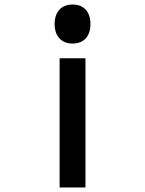

<svg xmlns="http://www.w3.org/2000/svg" viewBox="-20 -628 640 847"><path d="M357 199H243V-371H357ZM300 -608Q338 -608 358.5 -585Q379 -562 379 -522Q379 -482 358.5 -459Q338 -436 300 -436Q263 -436 242 -459Q221 -482 221 -522Q221 -562 242 -585Q263 -608 300 -608Z"/></svg>

Font: Martian Mono Condensed
Style: Regular
Weight: 400
Width: 3
Designer: Roman Shamin
Foundry: Evil Martians
Version: Version 1.000